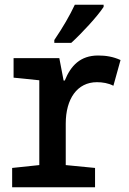

<svg xmlns="http://www.w3.org/2000/svg" viewBox="-20 -786 540 806"><path d="M208 -618V-606H279C322 -645 389 -717 415 -757V-766H294C273 -721 244 -671 208 -618ZM31 0H379V-81L256 -93V-267C256 -371 304 -441 387 -441C410 -441 435 -437 456 -426L486 -534C455 -548 425 -553 392 -553C317 -553 277 -510 252 -448H247L229 -542H37V-460L145 -449V-93L31 -81Z"/></svg>

Font: Noto Sans Mono ExtraCondensed SemiBold
Style: Regular
Weight: 600
Width: 2
Designer: Monotype Design Team
Foundry: Monotype Imaging Inc.
Version: Version 2.014